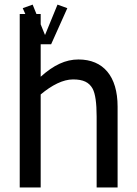

<svg xmlns="http://www.w3.org/2000/svg" viewBox="-20 -821 598 841"><path d="M323.7 -560.5C266.6 -560.5 214.8 -535.6 158.2 -484.9V-627H204.6L204.1 -627.4L274.9 -785.2L231.9 -800.8L177.2 -667.5L158.2 -714.4V-759.8H139.6L123 -800.8L79.6 -785.2L90.8 -759.8H66.4V0H158.2V-407.2C207 -448.2 256.3 -473.1 299.8 -473.1C345.2 -473.1 370.1 -460.4 385.7 -432.6C397.5 -410.6 403.3 -369.6 403.3 -310.5V0H495.1V-354C495.1 -486.8 432.6 -560.5 323.7 -560.5Z"/></svg>

Font: SG Kara Light
Style: Regular
Weight: 400
Designer: Damoon Khanjanzadeh
Version: Version 1.000